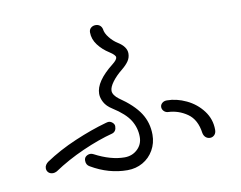

<svg xmlns="http://www.w3.org/2000/svg" viewBox="-77 -848 1155 921"><g transform="rotate(-10 500.0 -387.0)"><path d="M297 -81Q280 -90 280 -111Q280 -125 289.5 -132Q299 -139 310 -139Q318 -139 325 -135Q403 -94 470 -94Q507 -94 532.5 -118Q558 -142 558 -178Q558 -222 535 -259.5Q512 -297 452 -335Q425 -352 413.5 -373.5Q402 -395 402 -415Q402 -475 490 -544Q513 -562 513 -574Q513 -585 485 -603Q453 -623 431.5 -651.5Q410 -680 410 -713Q410 -727 419.5 -735Q429 -743 442 -743Q454 -743 462.5 -736.5Q471 -730 474 -718Q476 -698 493.5 -676Q511 -654 532 -641Q574 -615 574 -582Q574 -562 563 -545.5Q552 -529 530 -511Q500 -487 481.5 -462Q463 -437 463 -419Q463 -408 471 -397Q479 -386 490 -378Q559 -331 589.5 -284Q620 -237 620 -178Q620 -137 600.5 -103Q581 -69 547.5 -50Q514 -31 473 -31Q382 -31 297 -81ZM857 -144Q848 -211 805.5 -240.5Q763 -270 712 -272Q700 -273 692 -281.5Q684 -290 684 -301Q684 -312 693 -320Q702 -328 716 -328Q763 -328 810.5 -305.5Q858 -283 889 -242Q920 -201 920 -149Q920 -133 911 -124Q902 -115 890 -115Q878 -115 869 -122.5Q860 -130 857 -144ZM88 -108Q88 -117 93 -124.5Q98 -132 105 -137Q172 -182 254 -217Q336 -252 408 -272Q418 -275 423 -275Q433 -275 442 -267Q451 -259 451 -249Q451 -224 431 -217Q362 -199 283 -164Q204 -129 137 -84Q127 -79 119 -79Q105 -79 96.5 -87Q88 -95 88 -108Z"/></g></svg>

Font: Tsukimi Rounded
Style: Regular
Weight: 400
Designer: Takashi Funayama
Foundry: Takashi Funayama
Version: Version 1.032; ttfautohint (v1.8.3)